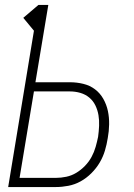

<svg xmlns="http://www.w3.org/2000/svg" viewBox="-20 -755 540 775"><path d="M13 0 117 -631 74 -683 135 -735H175L123 -423H262Q290 -423 316.5 -416.5Q343 -410 363.5 -394.5Q384 -379 397 -356Q410 -333 415.5 -307Q421 -281 420.5 -253Q420 -225 415 -198Q411 -172 403.5 -147Q396 -122 382.5 -99Q369 -76 349 -56Q329 -36 305.5 -23Q282 -10 256 -5Q230 0 205 0ZM205 -37Q226 -37 247.5 -41.5Q269 -46 288 -57.5Q307 -69 323 -85.5Q339 -102 349.5 -121.5Q360 -141 366 -162Q372 -183 376 -203Q379 -225 380 -247Q381 -269 377.5 -290Q374 -311 365 -329.5Q356 -348 340.5 -361Q325 -374 304.5 -380Q284 -386 262 -386H117L59 -37Z"/></svg>

Font: Iosevka SS04 XLt Obl
Style: Regular
Weight: 200
Italic angle: -9°
Monospace: yes
Designer: Belleve Invis
Foundry: Belleve Invis
Version: Version 19.0.0; ttfautohint (v1.8.4)